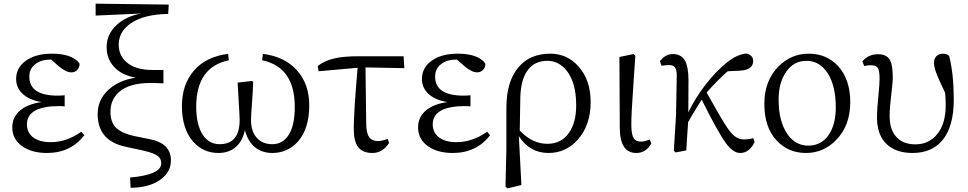

<svg xmlns="http://www.w3.org/2000/svg" viewBox="-20 -821 5284 1048"><path d="M236 14Q153 14 101 -23Q47 -61 47 -126Q47 -181 88.5 -217Q130 -253 207 -264Q138 -275 101 -311Q68 -344 68 -390Q68 -450 119 -488Q173 -528 263 -528Q374 -528 414 -475Q416 -456 403 -441Q390 -426 370 -426Q340 -426 300 -460L259 -496H257Q206 -496 174 -472Q140 -447 140 -403Q140 -299 295 -299Q311 -299 333 -301V-240Q330 -240 326 -241Q310 -242 305 -242Q127 -242 127 -142Q127 -97 161.5 -71Q196 -45 257 -45Q343 -45 424 -102L440 -83Q366 14 236 14Z M693 204 690 148Q860 133 860 71Q860 46 843 32Q822 15 767 2L666 -20Q513 -52 513 -199Q513 -275 570 -329Q627 -383 721 -397Q641 -411 600 -459Q562 -502 562 -564Q562 -635 618 -686Q669 -732 749 -747L502 -736V-801L901 -796L898 -745Q765 -743 693 -693Q628 -648 628 -577Q628 -519 670 -482Q719 -439 813 -439H872V-366Q830 -368 801 -368Q686 -368 630 -319Q583 -278 583 -211Q583 -156 611 -126Q643 -93 720 -77L794 -62Q913 -40 913 54Q913 116 859 157Q799 203 693 204Z M1172 14Q1090 14 1035 -47Q973 -117 973 -242Q973 -360 1039 -436Q1105 -512 1225 -527L1229 -492Q1051 -455 1051 -238Q1051 -137 1089 -82Q1123 -34 1178 -34Q1288 -34 1288 -165Q1288 -187 1284 -249Q1279 -324 1277 -370L1354 -379L1362 -374Q1361 -333 1355 -252Q1350 -187 1350 -167Q1350 -102 1383 -67Q1414 -34 1466 -34Q1520 -34 1552 -79Q1589 -131 1589 -237Q1589 -455 1411 -492L1415 -527Q1534 -512 1601 -437Q1668 -362 1668 -246Q1668 -117 1605 -47Q1549 14 1466 14Q1411 14 1372 -17Q1332 -50 1317 -111Q1303 -48 1264 -16Q1227 14 1172 14Z M2013 14Q1960 14 1935.5 -17.5Q1911 -49 1911 -117Q1911 -204 1929 -416Q1931 -440 1932 -451L1719 -432L1714 -461Q1756 -492 1809 -503Q1857 -514 1941 -514H2183L2187 -449L1975 -453L1979 -142Q1980 -91 1997 -70Q2012 -51 2044 -51Q2064 -51 2096 -63L2104 -41Q2068 14 2013 14Z M2451 14Q2368 14 2316 -23Q2262 -61 2262 -126Q2262 -181 2303.5 -217Q2345 -253 2422 -264Q2353 -275 2316 -311Q2283 -344 2283 -390Q2283 -450 2334 -488Q2388 -528 2478 -528Q2589 -528 2629 -475Q2631 -456 2618 -441Q2605 -426 2585 -426Q2555 -426 2515 -460L2474 -496H2472Q2421 -496 2389 -472Q2355 -447 2355 -403Q2355 -299 2510 -299Q2526 -299 2548 -301V-240Q2545 -240 2541 -241Q2525 -242 2520 -242Q2342 -242 2342 -142Q2342 -97 2376.5 -71Q2411 -45 2472 -45Q2558 -45 2639 -102L2655 -83Q2581 14 2451 14Z M2751 207 2739 198 2744 -4V-235Q2745 -379 2811 -455Q2873 -528 2984 -528Q3076 -528 3138 -458Q3204 -384 3204 -264Q3204 -138 3134 -59Q3069 14 2974 14Q2871 14 2812 -78L2826 189ZM2967 -36Q3044 -36 3085 -95Q3125 -151 3125 -246Q3125 -369 3074 -434Q3031 -489 2967 -489Q2897 -489 2859 -436Q2822 -384 2820 -286L2817 -108Q2886 -36 2967 -36Z M3453 14Q3363 14 3363 -125L3361 -510L3438 -526L3448 -517Q3444 -460 3438 -371Q3425 -191 3426 -133Q3427 -84 3440 -65Q3452 -48 3478 -48Q3500 -48 3526 -60L3535 -38Q3506 14 3453 14Z M4020 14Q3981 14 3941 -41Q3899 -99 3810 -277Q3803 -265 3788 -242Q3755 -189 3736 -154Q3734 -125 3730 -66Q3727 -22 3726 0L3668 11L3658 2L3670 -193L3674 -408Q3674 -439 3664.5 -452.5Q3655 -466 3630 -466Q3617 -466 3591 -462L3582 -487Q3612 -526 3652 -526Q3697 -526 3717.5 -492Q3738 -458 3738 -382Q3738 -259 3737 -208Q3776 -288 3834 -363Q3888 -431 3944.5 -477.5Q4001 -524 4054 -529Q4091 -520 4091 -488Q4091 -438 4015 -435L3952 -432Q3897 -384 3837 -316Q3853 -288 3880 -240Q3940 -134 3964 -104Q3999 -60 4038 -60Q4070 -60 4091 -67L4099 -46Q4071 14 4020 14Z M4380 14Q4283 14 4220 -53Q4152 -125 4152 -254Q4152 -379 4228 -457Q4298 -528 4394 -528Q4492 -528 4555 -460Q4621 -387 4621 -264Q4621 -136 4545 -58Q4476 14 4380 14ZM4392 -26Q4464 -26 4505 -87Q4542 -144 4542 -234Q4542 -352 4498 -421Q4454 -489 4382 -489Q4311 -489 4270 -427Q4230 -369 4230 -278Q4230 -158 4278 -89Q4322 -26 4392 -26Z M4961 14Q4872 14 4821 -33Q4767 -83 4767 -179Q4767 -225 4775 -303Q4781 -363 4781 -391Q4781 -434 4772 -449Q4763 -465 4733 -465Q4719 -465 4697 -461L4687 -486Q4720 -525 4772 -525Q4818 -525 4836 -496Q4853 -468 4853 -400Q4853 -367 4845 -306Q4836 -234 4836 -187Q4836 -112 4874 -72Q4911 -33 4976 -33Q5050 -33 5095 -88Q5142 -145 5142 -247Q5142 -275 5139 -314Q5101 -393 5089 -427Q5078 -457 5078 -478Q5078 -501 5091.5 -514.5Q5105 -528 5126 -528Q5149 -528 5161 -515Q5186 -416 5186 -277Q5186 -129 5123 -54Q5065 14 4961 14Z"/></svg>

Font: GenRyuMin TW R
Style: Regular
Weight: 400
Version: Version 1.501;PS 1;hotconv 16.6.51;makeotf.lib2.5.65220